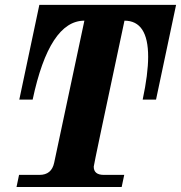

<svg xmlns="http://www.w3.org/2000/svg" viewBox="-20 -752 728 772"><path d="M469.2 0H46.4L56.6 -48.8H138.7Q187.5 -48.8 197.8 -97.7L319.3 -668.9Q178.7 -668.9 111.3 -351.6H57.6L138.2 -732.4H688L607.4 -351.6H553.7Q575.7 -454.6 575.7 -523.9Q575.7 -668.9 480.5 -668.9Q356.9 -89.4 356.9 -82Q356.9 -48.8 397.5 -48.8H479.5Z"/></svg>

Font: Munson
Style: Bold Italic
Weight: 700
Italic angle: -12°
Designer: Paul James MIller
Foundry: High-Logic / Made with FontCreator
Version: Version 2.10;May 5, 2019;FontCreator 11.5.0.2430 64-bit